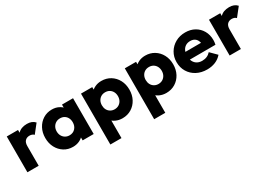

<svg xmlns="http://www.w3.org/2000/svg" viewBox="11 -1275 3168 2258"><g transform="rotate(-30 1595.0 -146.0)"><path d="M54 0V-486H207V0ZM207 -267 143 -317Q162 -402 207 -449Q252 -496 332 -496Q367 -496 393.5 -485.5Q420 -475 440 -453L349 -338Q339 -349 324 -355Q309 -361 290 -361Q252 -361 229.5 -337.5Q207 -314 207 -267Z M670 10Q603 10 550.5 -23Q498 -56 467.5 -113Q437 -170 437 -243Q437 -316 467.5 -373Q498 -430 550.5 -463Q603 -496 670 -496Q719 -496 758.5 -477Q798 -458 823 -424.5Q848 -391 851 -348V-138Q848 -95 823.5 -61.5Q799 -28 759 -9Q719 10 670 10ZM701 -128Q750 -128 780 -160.5Q810 -193 810 -243Q810 -277 796.5 -303Q783 -329 758.5 -343.5Q734 -358 702 -358Q670 -358 645.5 -343.5Q621 -329 606.5 -303Q592 -277 592 -243Q592 -210 606 -184Q620 -158 645 -143Q670 -128 701 -128ZM804 0V-131L827 -249L804 -367V-486H954V0Z M1342 10Q1293 10 1252 -9Q1211 -28 1185 -61.5Q1159 -95 1155 -138V-343Q1159 -386 1185 -421Q1211 -456 1252 -476Q1293 -496 1342 -496Q1411 -496 1464.5 -463Q1518 -430 1548.5 -373Q1579 -316 1579 -243Q1579 -170 1548.5 -113Q1518 -56 1464.5 -23Q1411 10 1342 10ZM1062 205V-486H1215V-361L1190 -243L1213 -125V205ZM1314 -128Q1347 -128 1371.5 -143Q1396 -158 1410 -184Q1424 -210 1424 -243Q1424 -277 1410 -303Q1396 -329 1371.5 -343.5Q1347 -358 1315 -358Q1283 -358 1258.5 -343.5Q1234 -329 1220 -303Q1206 -277 1206 -243Q1206 -210 1219.5 -184Q1233 -158 1258 -143Q1283 -128 1314 -128Z M1937 10Q1888 10 1847 -9Q1806 -28 1780 -61.5Q1754 -95 1750 -138V-343Q1754 -386 1780 -421Q1806 -456 1847 -476Q1888 -496 1937 -496Q2006 -496 2059.5 -463Q2113 -430 2143.5 -373Q2174 -316 2174 -243Q2174 -170 2143.5 -113Q2113 -56 2059.5 -23Q2006 10 1937 10ZM1657 205V-486H1810V-361L1785 -243L1808 -125V205ZM1909 -128Q1942 -128 1966.5 -143Q1991 -158 2005 -184Q2019 -210 2019 -243Q2019 -277 2005 -303Q1991 -329 1966.5 -343.5Q1942 -358 1910 -358Q1878 -358 1853.5 -343.5Q1829 -329 1815 -303Q1801 -277 1801 -243Q1801 -210 1814.5 -184Q1828 -158 1853 -143Q1878 -128 1909 -128Z M2492 11Q2413 11 2351.5 -21.5Q2290 -54 2255 -112Q2220 -170 2220 -243Q2220 -316 2254.5 -373.5Q2289 -431 2348 -464Q2407 -497 2481 -497Q2553 -497 2608 -466Q2663 -435 2694.5 -380Q2726 -325 2726 -254Q2726 -241 2724.5 -226.5Q2723 -212 2719 -193L2300 -192V-297L2654 -298L2588 -254Q2587 -296 2575 -323.5Q2563 -351 2539.5 -365.5Q2516 -380 2482 -380Q2446 -380 2419.5 -363.5Q2393 -347 2378.5 -317Q2364 -287 2364 -244Q2364 -201 2379.5 -170.5Q2395 -140 2423.5 -123.5Q2452 -107 2491 -107Q2527 -107 2556 -119.5Q2585 -132 2607 -157L2691 -73Q2655 -31 2604 -10Q2553 11 2492 11Z M2800 0V-486H2953V0ZM2953 -267 2889 -317Q2908 -402 2953 -449Q2998 -496 3078 -496Q3113 -496 3139.5 -485.5Q3166 -475 3186 -453L3095 -338Q3085 -349 3070 -355Q3055 -361 3036 -361Q2998 -361 2975.5 -337.5Q2953 -314 2953 -267Z"/></g></svg>

Font: Outfit Thin
Style: Bold
Weight: 700
Version: Version 1.100;gftools[0.9.27]